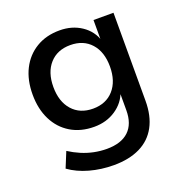

<svg xmlns="http://www.w3.org/2000/svg" viewBox="-125 -612 870 912"><g transform="rotate(-20 310.0 -156.0)"><path d="M298 189Q235 189 177 173Q119 157 76 126L108 48Q136 66 166.5 79Q197 92 229 98.5Q261 105 293 105Q366 105 404 69Q442 33 442 -36V-128H446Q429 -77 382 -45.5Q335 -14 273 -14Q205 -14 154.5 -44.5Q104 -75 76.5 -130Q49 -185 49 -258Q49 -331 76.5 -385.5Q104 -440 154.5 -470.5Q205 -501 273 -501Q336 -501 383 -469.5Q430 -438 446 -385H442V-492H543V-47Q543 29 514.5 82Q486 135 431 162Q376 189 298 189ZM297 -97Q363 -97 401.5 -140.5Q440 -184 440 -258Q440 -332 401.5 -375Q363 -418 297 -418Q231 -418 192.5 -375Q154 -332 154 -258Q154 -184 192.5 -140.5Q231 -97 297 -97Z"/></g></svg>

Font: NunitoSans_10ptSemiBold
Style: Regular
Weight: 600
Designer: Vernon Adams
Foundry: Vernon Adams
Version: Version 3.101;gftools[0.9.27]